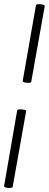

<svg xmlns="http://www.w3.org/2000/svg" viewBox="-26 -757 239 940"><path d="M127 -357Q127 -352 116 -351.5Q105 -351 95 -353.5Q85 -356 85 -360L150 -731Q151 -736 162 -736.5Q173 -737 183.5 -734.5Q194 -732 193 -727ZM36 158Q36 162 25 163Q14 164 4 161.5Q-6 159 -6 154L58 -216Q59 -221 70 -221.5Q81 -222 92 -220Q103 -218 102 -213Z"/></svg>

Font: Cormorant Infant Light
Style: Bold Italic
Weight: 700
Italic angle: -10°
Version: Version 4.001